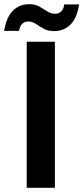

<svg xmlns="http://www.w3.org/2000/svg" viewBox="-60 -900 399 920"><path d="M68 0V-700H203V0ZM199 -751Q170 -751 149.5 -762.5Q129 -774 112 -785.5Q95 -797 74 -797Q58 -797 46.5 -786Q35 -775 31 -752H-40Q-29 -819 2.5 -849.5Q34 -880 80 -880Q109 -880 129 -868.5Q149 -857 166.5 -845.5Q184 -834 205 -834Q222 -834 233.5 -845.5Q245 -857 248 -879H319Q309 -813 277.5 -782Q246 -751 199 -751Z"/></svg>

Font: DM Sans 20pt
Style: Bold
Weight: 700
Version: Version 4.004;gftools[0.9.30]